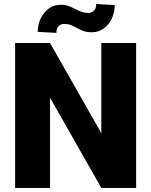

<svg xmlns="http://www.w3.org/2000/svg" viewBox="-20 -922 742 942"><path d="M647.9 -710.9V0H477.1L225.6 -442.4V0H54.2V-710.9H225.6L477.1 -268.6V-710.9ZM452.1 -902.3 543 -897Q543 -861.3 528.6 -831.1Q514.2 -800.8 488.8 -782.2Q463.4 -763.7 430.2 -763.7Q399.9 -763.7 378.7 -773.9Q357.4 -784.2 338.1 -794.4Q318.8 -804.7 293.9 -804.7Q278.8 -804.7 267.8 -793.9Q256.8 -783.2 256.8 -760.7L165 -765.6Q165 -800.3 179.4 -830.8Q193.8 -861.3 219.2 -880.1Q244.6 -898.9 277.8 -898.9Q303.2 -898.9 325.2 -888.9Q347.2 -878.9 368.7 -868.7Q390.1 -858.4 413.6 -858.4Q429.2 -858.4 440.7 -869.1Q452.1 -879.9 452.1 -902.3Z"/></svg>

Font: Vazirmatn RD Black
Style: Regular
Weight: 900
Designer: Saber Rastikerdar
Foundry: Saber Rastikerdar
Version: Version 32.102